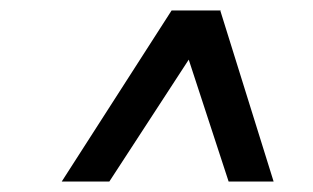

<svg xmlns="http://www.w3.org/2000/svg" viewBox="-20 -720 599 367"><path d="M98 -373 308 -700H402L189 -373ZM417 -373 310 -700H401L503 -373Z"/></svg>

Font: Figtree Light Medium
Style: Italic
Weight: 500
Italic angle: -9.5°
Version: Version 2.000